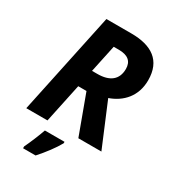

<svg xmlns="http://www.w3.org/2000/svg" viewBox="-220 -831 1050 1169"><g transform="rotate(30 304.5 -246.5)"><path d="M26 0H175L233 -274H291L392 0H554L427 -303C516 -334 584 -405 584 -518C584 -657 495 -714 352 -714H177ZM300 -590H336C400 -590 432 -563 432 -510C432 -434 382 -397 297 -397H259ZM131 221H219C263 172 306 115 330 71V61H192C177 104 150 169 131 208Z"/></g></svg>

Font: BC Sans
Style: Bold Italic
Weight: 700
Italic angle: -12°
Designer: Monotype Design Team
Province of B.C.
Foundry: Monotype Imaging Inc.
Version: Version 2.000;GOOG;noto-source:20170915:90ef993387c0